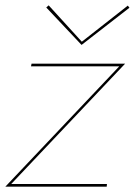

<svg xmlns="http://www.w3.org/2000/svg" viewBox="-28 -698 504 718"><path d="M278 -542 154 -678 145 -670 277 -530 456 -669 450 -677ZM418 -450 -8 0H371L372 -10H14L440 -460H90L88 -450Z"/></svg>

Font: Jost* 200 Hairline Italic
Style: Italic
Weight: 100
Italic angle: -10°
Version: Version 3.200; ttfautohint (v0.97) -l 8 -r 50 -G 200 -x 14 -